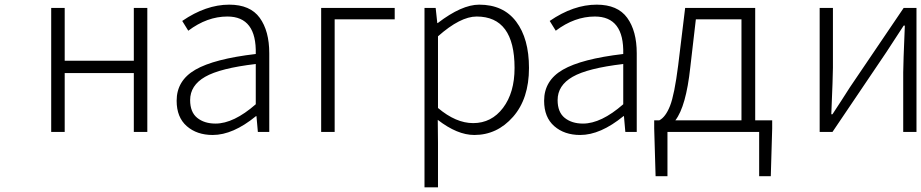

<svg xmlns="http://www.w3.org/2000/svg" viewBox="-20 -567 3958 825"><path d="M200 0V-533H258V-306H555V-533H613V0H555V-253H258V0Z M894 13Q826 13 782.5 -25Q739 -63 739 -134Q739 -221 819.5 -267.5Q900 -314 1079 -335Q1083 -496 957 -496Q870 -496 789 -435L763 -477Q865 -547 965 -547Q1055 -547 1096 -490.5Q1137 -434 1137 -338V0H1088L1082 -68H1080Q981 13 894 13ZM906 -36Q984 -36 1079 -119V-292Q926 -274 861.5 -237Q797 -200 797 -137Q797 -85 827.5 -60.5Q858 -36 906 -36Z M1360 0V-533H1676V-484H1418V0Z M1804 238V-533H1852L1859 -468H1861Q1964 -547 2039 -547Q2143 -547 2198 -474Q2253 -401 2253 -275Q2253 -143 2184.5 -65Q2116 13 2018 13Q1945 13 1861 -52L1862 46V238ZM2013 -38Q2092 -38 2141.5 -103.5Q2191 -169 2191 -275Q2191 -496 2028 -496Q1958 -496 1862 -411V-103Q1939 -38 2013 -38Z M2473 13Q2405 13 2361.5 -25Q2318 -63 2318 -134Q2318 -221 2398.5 -267.5Q2479 -314 2658 -335Q2662 -496 2536 -496Q2449 -496 2368 -435L2342 -477Q2444 -547 2544 -547Q2634 -547 2675 -490.5Q2716 -434 2716 -338V0H2667L2661 -68H2659Q2560 13 2473 13ZM2485 -36Q2563 -36 2658 -119V-292Q2505 -274 2440.5 -237Q2376 -200 2376 -137Q2376 -85 2406.5 -60.5Q2437 -36 2485 -36Z M2882 -50H3166V-484H2970L2946 -277Q2928 -110 2882 -50ZM3225 -50H3298V-15L3292 190H3242V0H2848V190H2797L2791 -15V-50H2813Q2840 -64 2859 -112Q2878 -160 2894 -286L2924 -533H3225Z M3502 0V-533H3559V-276Q3559 -242 3552 -76H3557Q3568 -92 3594.5 -133.5Q3621 -175 3632 -192L3863 -533H3918V0H3861V-256Q3861 -291 3868 -457H3863Q3848 -433 3788 -342L3557 0Z"/></svg>

Font: NotoSansHansLight
Style: Regular
Weight: 300
Designer: Ryoko NISHIZUKA  (kana & ideographs); Paul D. Hunt (Latin, Greek & Cyrillic); Wenlong ZHANG  (bopomofo); Sandoll Communi
Foundry: Adobe Systems Incorporated
Version: Version 1.00;December 8, 2021;FontCreator 13.0.0.2675 64-bit